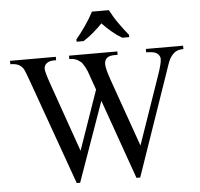

<svg xmlns="http://www.w3.org/2000/svg" viewBox="-61 -994 1115 1073"><g transform="rotate(-5 496.5 -457.5)"><path d="M985 -697V-678Q958 -678 941 -668Q924 -658 908 -632Q898 -614 876 -546L682 16H661L503 -430L345 16H326L119 -563Q96 -627 90 -639Q80 -659 62 -668.5Q44 -678 14 -678V-697H271V-678H260Q232 -678 217.5 -666Q203 -654 203 -636Q203 -618 226 -552L363 -162L479 -495L459 -552L442 -600Q432 -625 418 -645Q412 -655 401 -661Q389 -671 375 -674Q367 -678 345 -678V-697H616V-678H598Q569 -678 555.5 -666Q542 -654 542 -632Q542 -606 565 -541L699 -162L832 -546Q854 -609 854 -634Q854 -646 846.5 -656Q839 -666 828 -671Q809 -678 776 -678V-697ZM394 -784Q406 -798 420 -816.5Q434 -835 448 -855Q462 -875 474 -895Q486 -915 494 -931H589Q597 -915 609 -895Q621 -875 635 -855Q649 -835 663 -816.5Q677 -798 689 -784V-771H650Q621 -788 592 -812.5Q563 -837 541 -861Q518 -837 489.5 -812.5Q461 -788 433 -771H394Z"/></g></svg>

Font: MM Ethnic
Style: Regular
Weight: 400
Designer: Khon Soe Zaw Thu
Version: Version 1.00 July 18, 2016, initial release